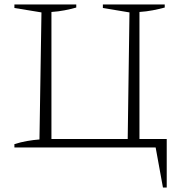

<svg xmlns="http://www.w3.org/2000/svg" viewBox="-20 -665 820 866"><path d="M609 -38H732V181H715L682 0H45V-15Q74 -24 102.5 -29Q131 -34 158 -36L167 -609L45 -629V-645H324V-631Q299 -624 271 -618.5Q243 -613 212 -611V-38H556L564 -609L444 -629V-645H723V-631Q697 -624 668.5 -618.5Q640 -613 609 -611Z"/></svg>

Font: Piazzolla ExtraLight
Style: Regular
Weight: 200
Designer: Juan Pablo del Peral
Foundry: Huerta Tipografica
Version: Version 1.330